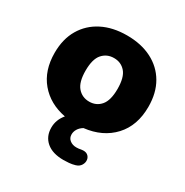

<svg xmlns="http://www.w3.org/2000/svg" viewBox="-162 -634 926 963"><g transform="rotate(30 301.0 -152.5)"><path d="M301 -120Q342 -120 367.5 -150Q393 -180 393 -246Q393 -313 367.5 -342.5Q342 -372 301 -372Q260 -372 234 -342.5Q208 -313 208 -246Q208 -180 234 -150Q260 -120 301 -120ZM336 198Q272 198 237 168Q202 138 202 87Q202 42 233 5Q139 -13 84 -78.5Q29 -144 29 -246Q29 -326 63 -383.5Q97 -441 158 -472Q219 -503 301 -503Q383 -503 444 -472Q505 -441 538.5 -383.5Q572 -326 572 -246Q572 -137 510 -70Q448 -3 343 9Q325 20 316 35Q307 50 307 66Q307 87 322.5 99Q338 111 360 111Q374 111 387 108Q411 104 423.5 113.5Q436 123 438 138.5Q440 154 431 169Q422 184 402 190Q385 195 367.5 196.5Q350 198 336 198Z"/></g></svg>

Font: Chiron GoRound TC H
Style: Regular
Weight: 900
Designer: Ryoko NISHIZUKA 西塚涼子 (kana, bopomofo & ideographs); Paul D. Hunt (Latin, Greek & Cyrillic); Sandoll Communications 산돌커뮤니
Foundry: Adobe
Version: Version 1.000;hotconv 1.1.1;makeotfexe 2.6.0